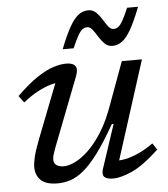

<svg xmlns="http://www.w3.org/2000/svg" viewBox="-51 -746 703 803"><g transform="rotate(-5 300.0 -345.0)"><path d="M352.5 -33.5 413.5 -217.5H406Q364 -143.5 330 -98.2Q296 -53 267.2 -29.8Q238.5 -6.5 212 1.8Q185.5 10 158.5 10Q110.5 10 88.8 -11Q67 -32 67 -65.5Q67 -83 73 -108.5Q79 -134 96 -178.5L196.5 -436.5L210.5 -410Q190.5 -411 164.5 -403.5Q138.5 -396 109.2 -380.2Q80 -364.5 49 -339.5L27.5 -368Q76.5 -416 115 -441.5Q153.5 -467 183.8 -476.5Q214 -486 237.5 -486Q265.5 -486 275.8 -472.2Q286 -458.5 273 -426.5L161.5 -138.5Q156 -124 152.5 -111.8Q149 -99.5 149 -90.5Q149 -75 160.2 -67Q171.5 -59 191.5 -59Q211.5 -59 238.5 -72Q265.5 -85 295 -113Q324.5 -141 353.2 -186.5Q382 -232 405 -297.5L470.5 -476H555L415.5 -39L403 -64Q423.5 -61.5 449.8 -66.8Q476 -72 506.2 -85.8Q536.5 -99.5 567.5 -122L586 -94.5Q518 -31.5 470.8 -10.8Q423.5 10 393 10Q364.5 10 355 -0.5Q345.5 -11 352.5 -33.5ZM558 -696.5Q535 -637.5 516 -604Q497 -570.5 478.2 -556.8Q459.5 -543 437.5 -543Q418 -543 404.8 -556.2Q391.5 -569.5 381 -586.8Q370.5 -604 360.5 -617Q350.5 -630 338 -630Q328 -630 319.2 -624Q310.5 -618 300 -600.2Q289.5 -582.5 274.5 -547H228.5Q251.5 -606 270.5 -639.2Q289.5 -672.5 308.2 -686.2Q327 -700 349 -700Q368.5 -700 381.8 -687Q395 -674 405.5 -656.8Q416 -639.5 426 -626.2Q436 -613 449 -613Q458.5 -613 467.2 -619Q476 -625 486.5 -643Q497 -661 512 -696.5Z"/></g></svg>

Font: Newsreader 11pt
Style: Italic
Weight: 400
Italic angle: -17°
Version: Version 1.003